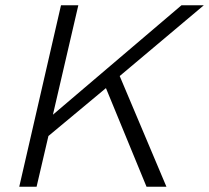

<svg xmlns="http://www.w3.org/2000/svg" viewBox="-20 -710 795 730"><path d="M53.2 0 211.9 -689.9H277.8L181.2 -273.9L669.9 -689.9H754.9L435.1 -420.9L612.8 0H537.1L382.8 -375L164.1 -192.9L119.1 0Z"/></svg>

Font: HK Grotesk Light Italic
Style: Regular
Weight: 300
Italic angle: -13°
Designer: Alfredo Marco Pradil and Stefan Peev
Foundry: Hanken Design Co.
Version: Version 1.000;PS 001.000;hotconv 1.0.88;makeotf.lib2.5.64775